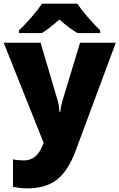

<svg xmlns="http://www.w3.org/2000/svg" viewBox="-21 -786 651 1046"><path d="M-1 -553.2H200.2L293.9 -235.8Q300.8 -210.9 303.2 -175.8H307.1Q311 -209.5 318.8 -234.9L415 -553.2H609.9L391.1 35.2Q349.1 147.5 287.8 193.8Q226.6 240.2 127.9 240.2Q89.8 240.2 49.8 231.9V82Q75.7 87.9 108.9 87.9Q134.3 87.9 153.3 78.1Q172.4 68.4 186.5 50.5Q200.7 32.7 216.8 -7.8ZM400.9 -606Q359.9 -629.4 302.7 -679.2Q241.7 -627 208 -606H82V-620.1Q115.7 -651.9 152.6 -694.8Q189.5 -737.8 208 -766.1H399.9Q445.8 -699.2 524.9 -620.1V-606Z"/></svg>

Font: OpenSansExtrabold
Style: Regular
Weight: 800
Foundry: Ascender Corporation
Version: Version 1.10